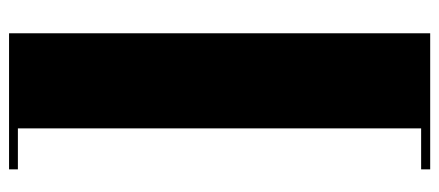

<svg xmlns="http://www.w3.org/2000/svg" viewBox="-293 -527 970 424"><g transform="rotate(-90 192.0 -315.0)"><path d="M30 130V150H330.5V-780H30V-760.5H120.5V130Z"/></g></svg>

Font: Bodoni* 11pt Fatface
Style: Regular
Weight: 900
Version: Version 2.3